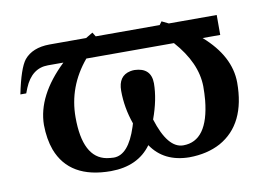

<svg xmlns="http://www.w3.org/2000/svg" viewBox="-58 -544 905 644"><g transform="rotate(-10 394.5 -222.0)"><path d="M740.2 -207Q740.2 -65.4 645.5 -12.7Q600.1 11.7 539.1 12.2Q452.6 11.2 410.2 -51.8Q364.3 11.7 272 12.2Q131.3 12.2 91.3 -93.3Q77.6 -130.9 77.1 -179.2Q78.1 -278.8 177.7 -374H125Q69.8 -374 43.9 -311.5Q41 -303.7 37.1 -293.9H17.1Q34.7 -380.4 55.7 -407.2Q84 -441.4 142.1 -441.9H267.1Q280.8 -450.2 291 -456.1L299.8 -441.9H517.6L525.9 -453.1Q538.1 -447.3 548.8 -441.9H711.9V-374H651.9Q739.7 -296.9 740.2 -207ZM554.2 -374H255.9Q186 -290.5 186 -186Q186 -47.9 265.1 -33.2Q276.9 -31.2 289.1 -30.8Q339.4 -30.8 368.7 -121.6Q370.6 -127.9 372.1 -132.8Q352.1 -189.5 352.1 -247.1Q352.1 -297.9 393.6 -306.6Q400.9 -308.1 408.2 -308.1Q464.4 -306.2 464.8 -252.9Q464.4 -198.2 440.9 -133.8Q473.1 -30.8 525.9 -30.8Q610.4 -30.8 624 -167Q626 -189.9 626 -213.9Q625 -294.4 554.2 -374Z"/></g></svg>

Font: Linux Libertine O
Style: Bold
Weight: 700
Designer: Philipp H. Poll
Foundry: Philipp H. Poll
Version: Version 5.0.0